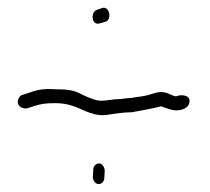

<svg xmlns="http://www.w3.org/2000/svg" viewBox="-20 -566 530 484"><path d="M27 -318C19 -302 34 -290 49 -293L64 -298C82 -304 95 -306 119 -306C154 -306 174 -295 195 -286C210 -280 227 -274 246 -276C269 -279 289 -283 312 -283C336 -287 362 -292 386 -298C387 -298 389 -297 392 -296C401 -293 408 -290 414 -289C431 -285 451 -291 456 -303C465 -325 440 -329 426 -324C423 -321 412 -327 407 -329C390 -337 378 -334 362 -329C346 -323 326 -322 310 -319C298 -319 288 -316 278 -316C261 -316 243 -310 225 -313C210 -317 196 -323 182 -330C166 -339 147 -341 119 -341C91 -343 74 -340 53 -332L37 -327C32 -326 29 -322 27 -318ZM214 -120C214 -111 221 -102 228 -102C236 -102 243 -108 243 -118L244 -135C244 -144 238 -154 230 -154C221 -154 215 -147 215 -137ZM224 -541C208 -536 210 -501 231 -507L245 -511C263 -515 257 -551 238 -546Z"/></svg>

Font: Stray Cat
Style: Cn
Weight: 400
Version: Version 1.0